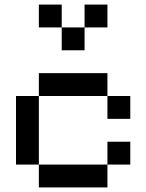

<svg xmlns="http://www.w3.org/2000/svg" viewBox="-20 -820 640 840"><path d="M450 0H150V-100H50V-400H150V-500H450V-400H550V-300H450V-400H150V-100H450V-200H550V-100H450ZM150 -700V-800H250V-700H350V-800H450V-700H350V-600H250V-700Z"/></svg>

Font: Matrix Sans
Style: Regular
Weight: 400
Designer: Brad Neil
Version: Version 1.100